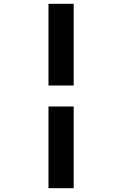

<svg xmlns="http://www.w3.org/2000/svg" viewBox="-20 -843 640 1006"><path d="M234 -395V-823H366V-395ZM234 143V-285H366V143Z"/></svg>

Font: Iosevka Curly XBdEx
Style: Regular
Weight: 800
Width: 7
Monospace: yes
Designer: Belleve Invis
Foundry: Belleve Invis
Version: Version 11.1.0; ttfautohint (v1.8.3)